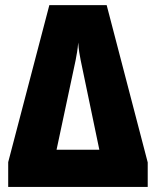

<svg xmlns="http://www.w3.org/2000/svg" viewBox="-20 -734 612 754"><path d="M398.9 -713.9 560.1 -96.2V0H12.2V-97.2L173.8 -713.9ZM370.1 -146 296.9 -497.1Q293.9 -510.7 291.3 -528.1Q288.6 -545.4 287.1 -566.9Q285.6 -546.9 282.7 -529.5Q279.8 -512.2 276.9 -497.1L202.1 -146Z"/></svg>

Font: Open Sans Condensed ExtraBold
Style: Regular
Weight: 800
Width: 3
Designer: Monotype Design Team
Foundry: Monotype Imaging Inc.
Version: Version 3.000; ttfautohint (v1.8.4)